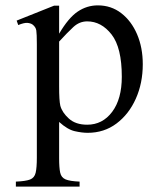

<svg xmlns="http://www.w3.org/2000/svg" viewBox="-20 -480 591 715"><path d="M511.7 -240.7Q511.7 -170.4 485.8 -112.5Q460 -54.7 413.8 -20Q367.7 14.6 306.6 14.6Q285.2 14.6 258.3 8.5Q231.4 2.4 200.2 -25.9V109.4Q200.2 144.5 204.1 162.8Q208 181.2 224.1 188Q240.2 194.8 276.4 196.3V214.8H39.1V196.3Q75.7 194.8 92 188.5Q108.4 182.1 112.8 163.3Q117.2 144.5 117.2 107.4V-315.9Q117.2 -353.5 115.2 -366.5Q113.3 -379.4 101.1 -388.7Q93.3 -394 81.3 -394.8Q69.3 -395.5 47.9 -386.7L42 -403.3L181.6 -459H200.2V-354.5Q234.9 -413.6 269.3 -436.8Q303.7 -460 344.2 -460Q394 -460 431.6 -430.9Q469.2 -401.9 490.5 -352.3Q511.7 -302.7 511.7 -240.7ZM433.6 -194.3Q433.6 -302.7 395.5 -351.6Q357.4 -400.4 304.7 -400.4Q275.9 -400.4 253.2 -379.4Q230.5 -358.4 200.2 -325.2V-157.7Q200.2 -105.5 204.6 -86.4Q211.4 -61 236.6 -38.3Q261.7 -15.6 304.7 -15.6Q361.8 -15.6 397.7 -63.5Q433.6 -111.3 433.6 -194.3Z"/></svg>

Font: BabelStone Englisc
Style: Regular
Weight: 400
Designer: Andrew West
Foundry: BabelStone
Version: Version 1.000 June 24, 2023